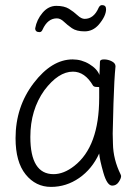

<svg xmlns="http://www.w3.org/2000/svg" viewBox="-20 -717 540 753"><path d="M180 16Q120 16 80.5 -33Q41 -82 41 -175Q41 -298 112 -391Q183 -484 265 -484Q300 -484 330.5 -465.5Q361 -447 370 -423L372 -475Q372 -484 388 -484Q404 -484 418.5 -476.5Q433 -469 433 -457Q428 -408 425 -311Q422 -214 422 -193L423 -153Q424 -92 453 -33L455 -27Q455 -17 445.5 -3Q436 11 420 11Q400 11 385.5 -39.5Q371 -90 369 -115Q341 -54 290.5 -19Q240 16 180 16ZM190 -34Q230 -34 271 -66Q369 -142 369 -334V-375Q369 -376 359 -376Q349 -376 345 -381Q313 -436 266 -436Q209 -436 154 -363Q99 -286 99 -180Q99 -34 190 -34ZM135 -591Q118 -591 118 -606Q124 -640 147 -667Q170 -694 201 -694Q232 -694 250.5 -682.5Q269 -671 284 -657Q299 -643 312 -643Q348 -643 367 -687Q372 -697 380 -697Q396 -697 396 -681Q396 -654 367 -620Q344 -594 312 -594Q280 -594 262 -606.5Q244 -619 230.5 -632Q217 -645 203 -645Q167 -645 147 -601Q143 -591 135 -591Z"/></svg>

Font: LXGW WenKai Mono TC Light
Style: Regular
Weight: 300
Designer: LXGW / Fontworks Inc.
Foundry: LXGW / Fontworks Inc.
Version: Version 1.330